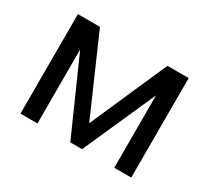

<svg xmlns="http://www.w3.org/2000/svg" viewBox="-110 -705 961 883"><g transform="rotate(30 371.0 -264.0)"><path d="M372.6 -119.6 552.2 -528.3H665V0H574.7V-384.3L403.8 0H341.3L167 -392.6V0H76.7V-528.3H193.8Z"/></g></svg>

Font: Roboto-o
Style: o-Regular
Weight: 400
Designer: Google
Version: Version 2.134; 2016; ttfautohint (v1.6)